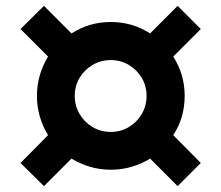

<svg xmlns="http://www.w3.org/2000/svg" viewBox="-20 -705 755 655"><path d="M130 -70 50 -149 144 -244Q126 -273 116 -307Q106 -341 106 -378Q106 -415 116 -449Q126 -483 144 -512L50 -606L130 -685L224 -591Q285 -630 358 -630Q431 -630 492 -591L586 -685L665 -606L571 -512Q610 -451 610 -378Q610 -303 571 -244L665 -149L586 -70L492 -164Q463 -146 429 -136Q395 -126 358 -126Q321 -126 287 -136Q253 -146 224 -164ZM358 -255Q392 -255 419.5 -271.5Q447 -288 463.5 -316Q480 -344 480 -378Q480 -412 463.5 -439.5Q447 -467 419.5 -483.5Q392 -500 358 -500Q324 -500 296 -483.5Q268 -467 251.5 -439.5Q235 -412 235 -378Q235 -344 251.5 -316Q268 -288 296 -271.5Q324 -255 358 -255Z"/></svg>

Font: Be Vietnam Pro Black
Style: Regular
Weight: 900
Designer: Lam Bao, Tony Le, Vietanh Nguyen
Foundry: Yellow Type Foundry
Version: Version 1.002; ttfautohint (v1.8.3)